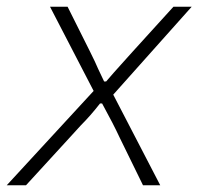

<svg xmlns="http://www.w3.org/2000/svg" viewBox="-35 -548 593 568"><path d="M242 -279 113 -528H165L231 -396Q248 -362 255 -345L273 -307H279Q294 -325 341 -377L359 -397L478 -528H532L300 -268L439 0H388L319 -141Q301 -180 267 -242H261Q233 -206 204 -177L173 -143L42 0H-15Z"/></svg>

Font: Nebula Sans Light
Style: Regular
Weight: 300
Italic angle: -9°
Designer: Paul D. Hunt for Adobe (as Source Sans)
Foundry: Nebula Entertainment & Broadcasting LLC
Version: Version 1.010